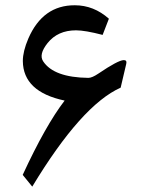

<svg xmlns="http://www.w3.org/2000/svg" viewBox="-20 -694 548 718"><path d="M363.8 -563.5Q297.9 -580.6 264.2 -580.6Q195.8 -580.6 157.7 -532.7Q124 -490.2 141.6 -464.4Q181.6 -404.3 310.5 -402.8Q324.2 -402.8 348.1 -418.9Q420.9 -468.3 442.4 -469.2Q455.6 -469.7 452.1 -455.1L431.2 -366.2Q284.7 -300.8 100.6 3.9L64.9 -40Q150.4 -225.1 221.7 -317.9Q66.4 -350.6 65.4 -465.8Q65.4 -502 85.9 -549.8Q140.1 -674.8 259.8 -674.3Q330.6 -674.3 387.2 -624Z"/></svg>

Font: Sahel WOL
Style: WOL
Weight: 400
Foundry: Saber Rastikerdar (saber.rastikerdar@gmail.com)
Version: Version 1.0.0-alpha22